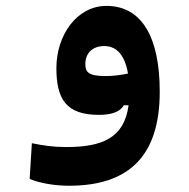

<svg xmlns="http://www.w3.org/2000/svg" viewBox="-20 -375 626 635"><path d="M208 239.3C400.4 239.3 508.3 147 508.3 -71.8C508.3 -254.9 447.3 -355.5 332 -355.5C233.9 -355.5 166.5 -258.3 166.5 -149.9C166.5 -47.9 198.2 4.9 307.1 4.9C354 4.9 378.4 -7.3 389.6 -26.9H405.3C390.6 82 317.4 111.3 199.2 111.3C155.3 111.3 123.5 106.4 85.4 98.6L78.1 216.8C111.8 231 161.6 239.3 208 239.3ZM403.3 -131.8C377.9 -126.5 355.5 -123.5 328.6 -123.5C272.5 -123.5 262.2 -136.7 262.2 -163.1C262.2 -197.8 284.7 -222.7 324.7 -222.7C357.4 -222.7 391.1 -203.6 403.3 -131.8Z"/></svg>

Font: CaskaydiaCove Nerd Font
Style: Bold
Weight: 700
Designer: Aaron Bell
Foundry: Saja Typeworks
Version: Version 2111.1;Nerd Fonts 2.3.0